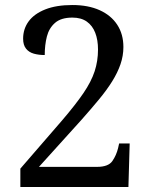

<svg xmlns="http://www.w3.org/2000/svg" viewBox="-20 -744 599 764"><path d="M61 0V-73L228 -266Q281 -328 312 -373.5Q343 -419 356.5 -460Q370 -501 370 -547Q370 -585 359 -613.5Q348 -642 325.5 -658Q303 -674 268 -674Q223 -674 199 -653Q175 -632 166.5 -598.5Q158 -565 158 -525Q134 -525 114.5 -530.5Q95 -536 83.5 -550.5Q72 -565 72 -590Q72 -629 94 -659Q116 -689 160 -706.5Q204 -724 268 -724Q331 -724 376.5 -703.5Q422 -683 446.5 -645.5Q471 -608 471 -557Q471 -522 459.5 -488.5Q448 -455 426.5 -420.5Q405 -386 374 -348.5Q343 -311 304 -267L135 -80H366Q411 -80 427 -103Q443 -126 450 -155L454 -173H496L491 0Z"/></svg>

Font: Noto Serif Bengali
Style: Regular
Weight: 400
Designer: Juan Bruce, Universal Thirst, Indian Type Foundry and the Monotype Design Team.
Foundry: Monotype Imaging Inc.
Version: Version 2.003